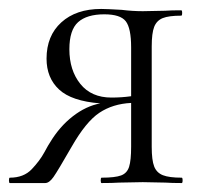

<svg xmlns="http://www.w3.org/2000/svg" viewBox="-20 -409 458 429"><path d="M386 0Q363 0 350 -1L299 -2L246 -1Q232 0 207 0Q205 0 205 -6Q205 -12 207 -12Q237 -12 250.5 -17Q264 -22 268.5 -36.5Q273 -51 273 -81V-179Q232 -177 202 -157Q172 -137 140 -81Q109 -27 99.5 -13.5Q90 0 81 0H2Q0 0 0 -6Q0 -12 2 -12Q33 -12 51 -31Q69 -50 79 -68.5Q89 -87 92 -91Q113 -126 142.5 -149Q172 -172 204 -178Q140 -183 112 -209Q84 -235 84 -278Q84 -329 117 -359Q150 -389 206 -389Q218 -389 252 -387Q276 -384 299 -384L349 -385Q362 -386 385 -386Q387 -386 387 -380Q387 -374 385 -374Q357 -374 343.5 -368.5Q330 -363 324.5 -349Q319 -335 319 -305V-81Q319 -51 324.5 -37Q330 -23 344 -17.5Q358 -12 386 -12Q388 -12 388 -6Q388 0 386 0ZM229 -191Q252 -191 273 -194V-303Q273 -346 261 -361.5Q249 -377 213 -377Q174 -377 154.5 -359.5Q135 -342 135 -299Q135 -252 159.5 -221.5Q184 -191 229 -191Z"/></svg>

Font: Cormorant Garamond Light
Style: Regular
Weight: 300
Designer: Christian Thalmann (Catharsis Fonts)
Version: Version 3.000